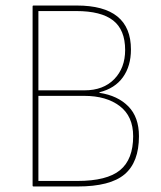

<svg xmlns="http://www.w3.org/2000/svg" viewBox="-20 -675 582 695"><path d="M101 0Q98 0 98 -3V-652Q98 -655 101 -655H258Q454 -655 454 -496Q454 -436 425 -395.5Q396 -355 340 -341V-339Q406 -329 444.5 -290Q483 -251 483 -182Q483 -88 431 -44Q379 0 261 0ZM119 -20H260Q367 -20 414.5 -59Q462 -98 462 -182Q462 -254 413.5 -291Q365 -328 285 -328H119ZM119 -348H286Q354 -348 393.5 -388.5Q433 -429 433 -494Q433 -567 389.5 -601Q346 -635 256 -635H119Z"/></svg>

Font: Sofia Sans Semi Condensed Thin
Style: Regular
Weight: 250
Version: Version 4.100